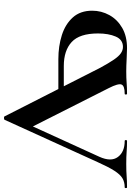

<svg xmlns="http://www.w3.org/2000/svg" viewBox="129 -810 673 987"><g transform="rotate(-90 465.5 -316.5)"><path d="M655 -353Q722 -353 778.5 -335Q835 -317 869.5 -278.5Q904 -240 904 -179Q904 -132 881.5 -91Q859 -50 816 -25Q773 0 711 0Q692 0 655.5 -2Q619 -4 592 -4Q558 -4 533 -2Q508 0 477 0Q473 0 473 -6Q473 -12 477 -12Q518 -12 524.5 -28.5Q531 -45 506 -94L309 -484L153 -142Q126 -82 152 -47Q178 -12 234 -12Q239 -12 239 -6Q239 0 234 0Q204 0 179 -2Q154 -4 116 -4Q77 -4 53.5 -2Q30 0 -4 0Q-8 0 -8 -6Q-8 -12 -4 -12Q23 -12 42.5 -23.5Q62 -35 81.5 -65.5Q101 -96 126 -152L343 -629Q344 -632 352 -632.5Q360 -633 361 -629L611 -137Q635 -93 652.5 -67.5Q670 -42 685.5 -31.5Q701 -21 718 -21Q755 -21 771 -58Q787 -95 787 -149Q787 -244 743 -284.5Q699 -325 620 -325H462L456 -353Z"/></g></svg>

Font: Cormorant Garamond Light
Style: Regular
Weight: 300
Designer: Christian Thalmann (Catharsis Fonts)
Foundry: Catharsis Fonts
Version: Version 4.001